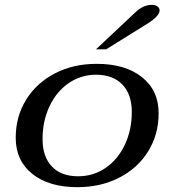

<svg xmlns="http://www.w3.org/2000/svg" viewBox="-20 -764 719 794"><path d="M45 -194Q45 -282 88 -351.5Q131 -421 207 -460.5Q283 -500 380 -500Q498 -500 567 -445Q636 -390 636 -296Q636 -208 593 -138.5Q550 -69 473.5 -29.5Q397 10 300 10Q182 10 113.5 -45Q45 -100 45 -194ZM525 -301Q525 -374 486 -414.5Q447 -455 377 -455Q315 -455 264.5 -420.5Q214 -386 185 -325Q156 -264 156 -189Q156 -116 194.5 -75.5Q233 -35 303 -35Q366 -35 416.5 -69.5Q467 -104 496 -165Q525 -226 525 -301ZM543 -716Q574 -744 608 -744Q622 -744 631 -737.5Q640 -731 640 -721Q640 -698 591 -667L419 -560H377Z"/></svg>

Font: Fahkwang Medium
Style: Italic
Weight: 500
Italic angle: -10°
Version: Version 1.000; ttfautohint (v1.6)